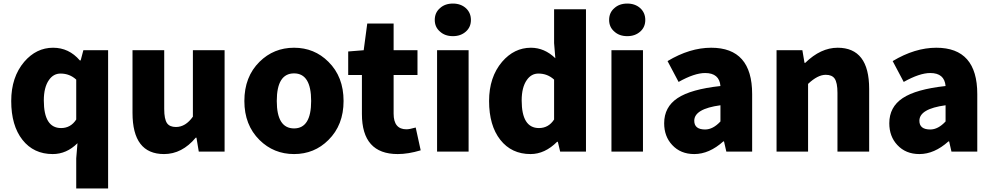

<svg xmlns="http://www.w3.org/2000/svg" viewBox="-20 -851 5572 1078"><path d="M408 38 415 -47Q354 14 276 14Q169 14 106 -66Q43 -146 43 -284Q43 -418 116 -504Q184 -583 278 -583Q367 -583 428 -512H433L448 -569H587V207H408ZM408 -180V-404Q371 -438 320 -438Q280 -438 255 -402Q226 -361 226 -287Q226 -132 323 -132Q377 -132 408 -180Z M724 -217V-569H902V-239Q902 -182 918 -159Q933 -138 968 -138Q1022 -138 1063 -196V-569H1241V0H1096L1083 -78H1079Q1002 14 901 14Q724 14 724 -217Z M1437 -65Q1352 -149 1352 -284Q1352 -420 1437 -504Q1517 -583 1631 -583Q1745 -583 1824 -504Q1909 -420 1909 -284Q1909 -149 1824 -65Q1745 14 1631 14Q1517 14 1437 -65ZM1727 -284Q1727 -439 1631 -439Q1534 -439 1534 -284Q1534 -130 1631 -130Q1727 -130 1727 -284Z M2012 -211V-430H1935V-562L2022 -569L2042 -719H2190V-569H2324V-430H2190V-213Q2190 -125 2262 -125Q2279 -125 2314 -135L2342 -7Q2272 14 2213 14Q2012 14 2012 -211Z M2434 -569H2611V0H2434ZM2450 -674Q2421 -699 2421 -739Q2421 -780 2450 -805Q2478 -831 2523 -831Q2567 -831 2596 -805Q2624 -779 2624 -739Q2624 -699 2596 -674Q2567 -648 2523 -648Q2478 -648 2450 -674Z M2789 -66Q2726 -146 2726 -284Q2726 -418 2799 -504Q2867 -583 2961 -583Q3037 -583 3098 -524L3091 -609V-799H3270V0H3125L3112 -55H3108Q3039 14 2959 14Q2852 14 2789 -66ZM3091 -180V-404Q3054 -438 3003 -438Q2963 -438 2938 -402Q2909 -361 2909 -287Q2909 -132 3006 -132Q3060 -132 3091 -180Z M3413 -569H3590V0H3413ZM3429 -674Q3400 -699 3400 -739Q3400 -780 3429 -805Q3457 -831 3502 -831Q3546 -831 3575 -805Q3603 -779 3603 -739Q3603 -699 3575 -674Q3546 -648 3502 -648Q3457 -648 3429 -674Z M3754 -37Q3709 -85 3709 -159Q3709 -250 3784 -300Q3859 -350 4025 -368Q4019 -441 3939 -441Q3879 -441 3790 -391L3728 -508Q3853 -583 3973 -583Q4203 -583 4203 -323V0H4058L4045 -57H4041Q3962 14 3878 14Q3801 14 3754 -37ZM4025 -169V-260Q3878 -240 3878 -173Q3878 -124 3939 -124Q3983 -124 4025 -169Z M4340 -569H4485L4497 -498H4501Q4588 -583 4683 -583Q4860 -583 4860 -352V0H4682V-330Q4682 -387 4666 -410Q4651 -431 4616 -431Q4571 -431 4517 -380V0H4340Z M5018 -37Q4973 -85 4973 -159Q4973 -250 5048 -300Q5123 -350 5289 -368Q5283 -441 5203 -441Q5143 -441 5054 -391L4992 -508Q5117 -583 5237 -583Q5467 -583 5467 -323V0H5322L5309 -57H5305Q5226 14 5142 14Q5065 14 5018 -37ZM5289 -169V-260Q5142 -240 5142 -173Q5142 -124 5203 -124Q5247 -124 5289 -169Z"/></svg>

Font: Source Han Sans CN Heavy
Style: Bold
Weight: 900
Designer: Ryoko NISHIZUKA (kana & ideographs); Paul D. Hunt (Latin, Greek & Cyrillic); Wenlong ZHANG (bopomofo); Sandoll Communica
Foundry: Adobe Systems Incorporated
Version: Version 1.000;PS 1;hotconv 1.0.78;makeotf.lib2.5.61930